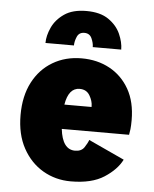

<svg xmlns="http://www.w3.org/2000/svg" viewBox="-52 -758 654 813"><g transform="rotate(5 275.0 -352.0)"><path d="M279 11Q214 11 160.5 -20.2Q107 -51.5 75 -110Q43 -168.5 43 -250.5Q43 -331.5 73.5 -390Q104 -448.5 157.8 -480.2Q211.5 -512 280.5 -512Q347 -512 399.5 -483.5Q452 -455 482.8 -401Q513.5 -347 513.5 -269.5Q513.5 -246.5 511.8 -231.2Q510 -216 508 -207H222Q232 -120 286 -120Q313 -120 325.2 -138.5Q337.5 -157 342 -170.5L494.5 -100Q473 -57 420.5 -23Q368 11 279 11ZM283 -382.5Q236 -382.5 224 -310.5H339.5V-314Q339.5 -336 325.8 -359.2Q312 -382.5 283 -382.5ZM283 -713.5Q342 -713.5 377.2 -689Q412.5 -664.5 428 -629.5Q443.5 -594.5 443.5 -563.5H322.5Q322.5 -581 313.5 -600.8Q304.5 -620.5 282 -620.5Q259.5 -620.5 251 -600.8Q242.5 -581 242.5 -563.5H121.5Q121.5 -594.5 137.5 -629.5Q153.5 -664.5 189 -689Q224.5 -713.5 283 -713.5Z"/></g></svg>

Font: Trispace SemiCondensed ExtraBold
Style: Regular
Weight: 800
Width: 4
Designer: Tyler Finck
Foundry: Etcetera Type Company
Version: Version 1.210; ttfautohint (v1.8.3)